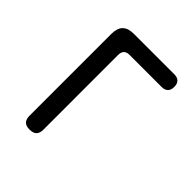

<svg xmlns="http://www.w3.org/2000/svg" viewBox="-202 -862 1004 1004"><g transform="rotate(45 300.0 -360.0)"><path d="M178 10Q152 10 139.5 -2.5Q127 -15 127 -42V-646Q127 -689 147.5 -709.5Q168 -730 211 -730H509Q532 -730 544 -718Q556 -706 556 -683Q556 -660 544 -648Q532 -636 509 -636H272Q251 -636 240.5 -625.5Q230 -615 230 -594V-42Q230 -15 217.5 -2.5Q205 10 178 10Z"/></g></svg>

Font: Maple Mono NL Medium
Style: Regular
Weight: 500
Monospace: yes
Designer: subframe7536
Version: Version 7.000